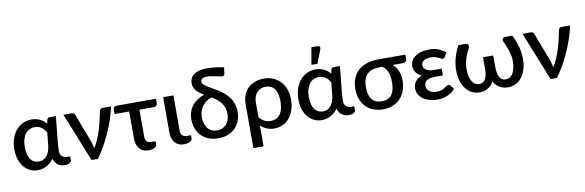

<svg xmlns="http://www.w3.org/2000/svg" viewBox="-58 -1281 6034 1981"><g transform="rotate(-10 2959.0 -290.5)"><path d="M523.5 4.5C545.5 4.5 562.6 0.8 574.8 -6.8C586.9 -14.2 593 -22.8 593 -32.5V-75.5H560C550 -75.5 540.6 -76.9 531.8 -79.8C522.9 -82.6 515.2 -87 508.5 -93C501.8 -99 496.6 -106.8 492.8 -116.2C488.9 -125.8 487 -137 487 -150C487 -164 487.8 -178.9 489.2 -194.8C490.8 -210.6 491.8 -226.5 492.5 -242.5L519.5 -510H454.5C440.2 -510 430.8 -503.2 426.5 -489.5L418 -448C401.3 -469 380.1 -486.2 354.2 -499.5C328.4 -512.8 298.5 -519.5 264.5 -519.5C232.5 -519.5 202.7 -513 175 -500C147.3 -487 123.3 -468.6 103 -444.8C82.7 -420.9 66.7 -392.1 55 -358.2C43.3 -324.4 37.5 -286.8 37.5 -245.5C37.5 -206.2 42.7 -170.9 53 -139.7C63.3 -108.6 77.7 -82.1 96 -60.2C114.3 -38.4 135.8 -21.7 160.5 -10C185.2 1.7 211.8 7.5 240.5 7.5C254.8 7.5 269.5 5.8 284.5 2.5C299.5 -0.8 314.2 -6.1 328.5 -13.2C342.8 -20.4 356.7 -29.7 370 -41C383.3 -52.3 395.5 -66.2 406.5 -82.5C411.5 -67.5 417.9 -54.5 425.8 -43.5C433.6 -32.5 442.7 -23.4 453 -16.2C463.3 -9.1 474.4 -3.8 486.3 -0.5C498.1 2.8 510.5 4.5 523.5 4.5ZM266.5 -79C250.5 -79 235.3 -82.2 221 -88.5C206.7 -94.8 194.1 -104.7 183.3 -118.2C172.4 -131.7 163.8 -149.2 157.5 -170.7C151.2 -192.2 148 -218.2 148 -248.5C148 -281.5 151.7 -309.8 159 -333.5C166.3 -357.2 176.2 -376.6 188.8 -391.7C201.2 -406.9 215.7 -418.2 232 -425.5C248.3 -432.8 265.5 -436.5 283.5 -436.5C298.2 -436.5 311.8 -434.3 324.2 -430C336.8 -425.7 348 -419.8 358 -412.5C368 -405.2 376.8 -396.7 384.2 -387C391.8 -377.3 397.8 -367.3 402.5 -357L390 -232.5C387.3 -205.5 382.3 -182.3 375 -163C367.7 -143.7 358.5 -127.7 347.5 -115.2C336.5 -102.7 324.1 -93.6 310.2 -87.7C296.4 -81.9 281.8 -79 266.5 -79Z M1098 -510H1007C999.7 -510 993 -507.6 987 -502.8C981 -497.9 977.2 -489.7 975.5 -478C969.5 -447.7 962.8 -416.4 955.2 -384.2C947.8 -352.1 939 -320.2 929 -288.8C919 -257.2 907.7 -226.6 895 -196.8C882.3 -166.9 868 -139.3 852 -114C849.3 -126.7 846.3 -139.5 843 -152.5C839.7 -165.5 835.8 -178.7 831.5 -192L718 -489C716.3 -494.7 712.7 -499.6 707.2 -503.7C701.7 -507.9 694.8 -510 686.5 -510H598.5L803.5 0H869.5C895.5 -35.3 920.2 -73.3 943.5 -114C966.8 -154.7 988.2 -196.8 1007.7 -240.5C1027.2 -284.2 1044.7 -328.7 1060 -374.2C1075.3 -419.7 1088 -465 1098 -510Z M1119.5 -472V-425.5H1272.5V-141.5C1272.5 -120.2 1275.2 -100.6 1280.8 -82.7C1286.2 -64.9 1294.4 -49.6 1305.2 -36.7C1316.1 -23.9 1329.6 -13.9 1345.8 -6.7C1361.9 0.4 1380.5 4 1401.5 4C1412.5 4 1423.2 3 1433.5 1C1443.8 -1 1453 -4 1461 -8C1469 -12 1475.4 -16.8 1480.2 -22.5C1485.1 -28.2 1487.5 -34.8 1487.5 -42.5V-76H1443.5C1421.2 -76 1405 -82.1 1395 -94.2C1385 -106.4 1380 -124.2 1380 -147.5V-425.5H1530C1542 -425.5 1551.2 -428.7 1557.8 -435.2C1564.2 -441.7 1567.5 -451.3 1567.5 -464V-507H1156C1143.7 -507 1134.5 -503.4 1128.5 -496.2C1122.5 -489.1 1119.5 -481 1119.5 -472Z M1643.5 -510V-140C1643.5 -118.7 1646.2 -99.1 1651.8 -81.2C1657.2 -63.4 1665.4 -48 1676.2 -35C1687.1 -22 1700.6 -11.9 1716.8 -4.7C1732.9 2.4 1751.5 6 1772.5 6C1783.5 6 1794.2 5 1804.5 3C1814.8 1 1824 -2 1832 -6C1840 -10 1846.4 -14.9 1851.2 -20.7C1856.1 -26.6 1858.5 -33.3 1858.5 -41V-74H1814.5C1792.2 -74 1776 -80.1 1766 -92.2C1756 -104.4 1751 -122.3 1751 -146V-510Z M2307.5 -639.5 2316 -705C2302.7 -708 2288.1 -710.8 2272.2 -713.2C2256.4 -715.8 2240.4 -717.8 2224.2 -719.5C2208.1 -721.2 2192.4 -722.5 2177.2 -723.5C2162.1 -724.5 2148.5 -725 2136.5 -725C2105.5 -725 2078.8 -721.8 2056.2 -715.5C2033.8 -709.2 2015.2 -700.5 2000.5 -689.5C1985.8 -678.5 1975 -665.4 1968 -650.2C1961 -635.1 1957.5 -618.5 1957.5 -600.5C1957.5 -583.8 1960.3 -568.8 1966 -555.5C1971.7 -542.2 1979.2 -530 1988.8 -519C1998.2 -508 2009.4 -497.9 2022.2 -488.8C2035.1 -479.6 2048.8 -470.7 2063.5 -462C2005.5 -440.7 1962.1 -410.7 1933.2 -372C1904.4 -333.3 1890 -286.5 1890 -231.5C1890 -197.5 1895.5 -166 1906.5 -137C1917.5 -108 1933.3 -82.8 1954 -61.5C1974.7 -40.2 2000.1 -23.5 2030.2 -11.5C2060.4 0.5 2094.7 6.5 2133 6.5C2170.3 6.5 2203.9 0.7 2233.8 -11C2263.6 -22.7 2288.8 -38.9 2309.5 -59.8C2330.2 -80.6 2346.1 -105.5 2357.2 -134.5C2368.4 -163.5 2374 -195.3 2374 -230C2374 -261.7 2369.5 -290.1 2360.5 -315.2C2351.5 -340.4 2339.6 -363 2324.7 -383C2309.9 -403 2293.1 -420.8 2274.2 -436.2C2255.4 -451.8 2236.1 -465.8 2216.2 -478.2C2196.4 -490.8 2177.1 -502.2 2158.2 -512.5C2139.4 -522.8 2122.6 -532.8 2107.7 -542.2C2092.9 -551.8 2081 -561.2 2072 -570.5C2063 -579.8 2058.5 -589.8 2058.5 -600.5C2058.5 -611.8 2063.9 -621.3 2074.7 -629C2085.6 -636.7 2103.8 -640.5 2129.5 -640.5C2143.2 -640.5 2157.7 -639.2 2173 -636.8C2188.3 -634.2 2203 -631.4 2217 -628.2C2231 -625.1 2243.6 -622.2 2254.7 -619.8C2265.9 -617.2 2274 -616 2279 -616C2288 -616 2294.7 -617.5 2299 -620.5C2303.3 -623.5 2306.2 -629.8 2307.5 -639.5ZM2267 -226.5C2267 -202.8 2263.7 -181.7 2257.2 -163C2250.7 -144.3 2241.6 -128.5 2229.7 -115.5C2217.9 -102.5 2203.8 -92.6 2187.5 -85.8C2171.2 -78.9 2153 -75.5 2133 -75.5C2110.7 -75.5 2091.2 -79.8 2074.5 -88.3C2057.8 -96.8 2044 -108.3 2033 -122.8C2022 -137.3 2013.8 -154.2 2008.5 -173.5C2003.2 -192.8 2000.5 -213.3 2000.5 -235C2000.5 -261.3 2004.2 -284.7 2011.5 -305C2018.8 -325.3 2028.7 -343 2041 -358C2053.3 -373 2067.5 -385.7 2083.5 -396C2099.5 -406.3 2116.3 -414.8 2134 -421.5C2151.3 -411.2 2168 -399.9 2184 -387.8C2200 -375.6 2214.2 -361.8 2226.5 -346.5C2238.8 -331.2 2248.7 -313.7 2256 -294C2263.3 -274.3 2267 -251.8 2267 -226.5Z M2469 -290.5V169.5H2576V-49C2594.7 -31.3 2616 -17.5 2640 -7.5C2664 2.5 2690.3 7.5 2719 7.5C2753 7.5 2783.6 0.8 2810.8 -12.8C2837.9 -26.2 2861 -44.9 2880 -68.8C2899 -92.6 2913.6 -120.8 2923.8 -153.2C2933.9 -185.8 2939 -220.8 2939 -258.5C2939 -299.5 2932.8 -336.2 2920.2 -368.5C2907.8 -400.8 2890.7 -428.1 2869 -450.2C2847.3 -472.4 2822.1 -489.3 2793.2 -501C2764.4 -512.7 2733.7 -518.5 2701 -518.5C2664.3 -518.5 2631.7 -513.1 2603 -502.2C2574.3 -491.4 2550.1 -476.1 2530.3 -456.2C2510.4 -436.4 2495.3 -412.5 2484.8 -384.5C2474.3 -356.5 2469 -325.2 2469 -290.5ZM2576 -137.5V-290.5C2576 -313.5 2579.3 -333.8 2585.8 -351.5C2592.3 -369.2 2601.2 -384 2612.5 -396C2623.8 -408 2637.1 -417.2 2652.3 -423.5C2667.4 -429.8 2683.7 -433 2701 -433C2719.7 -433 2736.8 -429.8 2752.5 -423.5C2768.2 -417.2 2781.6 -407 2792.7 -393C2803.9 -379 2812.6 -360.9 2818.7 -338.7C2824.9 -316.6 2828 -289.8 2828 -258.5C2828 -197.8 2816.2 -152.2 2792.7 -121.5C2769.2 -90.8 2736.5 -75.5 2694.5 -75.5C2672.8 -75.5 2651.7 -80.3 2631 -90C2610.3 -99.7 2592 -115.5 2576 -137.5Z M3499.5 4.5C3521.5 4.5 3538.6 0.8 3550.8 -6.8C3562.9 -14.2 3569 -22.8 3569 -32.5V-75.5H3536C3526 -75.5 3516.6 -76.9 3507.8 -79.8C3498.9 -82.6 3491.2 -87 3484.5 -93C3477.8 -99 3472.6 -106.8 3468.8 -116.2C3464.9 -125.8 3463 -137 3463 -150C3463 -164 3463.8 -178.9 3465.2 -194.8C3466.8 -210.6 3467.8 -226.5 3468.5 -242.5L3495.5 -510H3430.5C3416.2 -510 3406.8 -503.2 3402.5 -489.5L3394 -448C3377.3 -469 3356.1 -486.2 3330.2 -499.5C3304.4 -512.8 3274.5 -519.5 3240.5 -519.5C3208.5 -519.5 3178.7 -513 3151 -500C3123.3 -487 3099.3 -468.6 3079 -444.8C3058.7 -420.9 3042.7 -392.1 3031 -358.2C3019.3 -324.4 3013.5 -286.8 3013.5 -245.5C3013.5 -206.2 3018.7 -170.9 3029 -139.7C3039.3 -108.6 3053.7 -82.1 3072 -60.2C3090.3 -38.4 3111.8 -21.7 3136.5 -10C3161.2 1.7 3187.8 7.5 3216.5 7.5C3230.8 7.5 3245.5 5.8 3260.5 2.5C3275.5 -0.8 3290.2 -6.1 3304.5 -13.2C3318.8 -20.4 3332.7 -29.7 3346 -41C3359.3 -52.3 3371.5 -66.2 3382.5 -82.5C3387.5 -67.5 3393.9 -54.5 3401.8 -43.5C3409.6 -32.5 3418.7 -23.4 3429 -16.2C3439.3 -9.1 3450.4 -3.8 3462.3 -0.5C3474.1 2.8 3486.5 4.5 3499.5 4.5ZM3242.5 -79C3226.5 -79 3211.3 -82.2 3197 -88.5C3182.7 -94.8 3170.1 -104.7 3159.3 -118.2C3148.4 -131.7 3139.8 -149.2 3133.5 -170.7C3127.2 -192.2 3124 -218.2 3124 -248.5C3124 -281.5 3127.7 -309.8 3135 -333.5C3142.3 -357.2 3152.2 -376.6 3164.8 -391.7C3177.2 -406.9 3191.7 -418.2 3208 -425.5C3224.3 -432.8 3241.5 -436.5 3259.5 -436.5C3274.2 -436.5 3287.8 -434.3 3300.2 -430C3312.8 -425.7 3324 -419.8 3334 -412.5C3344 -405.2 3352.8 -396.7 3360.2 -387C3367.8 -377.3 3373.8 -367.3 3378.5 -357L3366 -232.5C3363.3 -205.5 3358.3 -182.3 3351 -163C3343.7 -143.7 3334.5 -127.7 3323.5 -115.2C3312.5 -102.7 3300.1 -93.6 3286.2 -87.7C3272.4 -81.9 3257.8 -79 3242.5 -79ZM3208 -573H3271L3326.5 -715.5C3330.2 -726.5 3330.2 -735.2 3326.5 -741.7C3322.8 -748.2 3315.8 -751.5 3305.5 -751.5H3239Z M4032.5 -426H4146C4151.3 -426 4156.2 -427 4160.5 -429C4164.8 -431 4168.5 -433.5 4171.5 -436.5C4174.5 -439.5 4176.8 -442.8 4178.3 -446.5C4179.8 -450.2 4180.5 -453.7 4180.5 -457V-508.5H3896.5C3851.5 -508.5 3811.3 -502.6 3775.8 -490.8C3740.3 -478.9 3710.3 -461.8 3685.8 -439.5C3661.3 -417.2 3642.6 -389.9 3629.8 -357.7C3616.9 -325.6 3610.5 -289.3 3610.5 -249C3610.5 -209 3616.5 -173.2 3628.5 -141.5C3640.5 -109.8 3657.4 -82.9 3679.3 -60.8C3701.1 -38.6 3727.3 -21.7 3758 -10C3788.7 1.7 3822.5 7.5 3859.5 7.5C3897.5 7.5 3931.7 1.2 3962 -11.5C3992.3 -24.2 4018.2 -41.8 4039.5 -64.5C4060.8 -87.2 4077.3 -114.2 4088.8 -145.5C4100.3 -176.8 4106 -211.2 4106 -248.5C4106 -289.2 4099.5 -324.3 4086.5 -353.8C4073.5 -383.3 4055.5 -407.3 4032.5 -426ZM3996 -253.5C3996 -194.8 3984.8 -150.7 3962.5 -121C3940.2 -91.3 3905.7 -76.5 3859 -76.5C3813.7 -76.5 3779.4 -90.8 3756.3 -119.3C3733.1 -147.8 3721.5 -190.3 3721.5 -247C3721.5 -276.3 3724.8 -302.2 3731.3 -324.5C3737.8 -346.8 3748.1 -365.5 3762.3 -380.5C3776.4 -395.5 3794.5 -406.8 3816.5 -414.5C3838.5 -422.2 3865 -426 3896 -426H3921C3934 -421 3945.2 -412.8 3954.5 -401.5C3963.8 -390.2 3971.6 -376.8 3977.8 -361.5C3983.9 -346.2 3988.5 -329.3 3991.5 -310.8C3994.5 -292.3 3996 -273.2 3996 -253.5Z M4577.5 -414.5 4601.5 -456C4582.5 -474.3 4559.1 -489.2 4531.2 -500.8C4503.4 -512.2 4470.3 -518 4432 -518C4398.3 -518 4368.9 -514.2 4343.8 -506.8C4318.6 -499.2 4297.6 -489.1 4280.8 -476.2C4263.9 -463.4 4251.2 -448.6 4242.8 -431.7C4234.2 -414.9 4230 -397.3 4230 -379C4230 -368.7 4231.4 -358.2 4234.2 -347.7C4237.1 -337.2 4241.7 -327 4248 -317C4254.3 -307 4262.6 -297.7 4272.8 -289.2C4282.9 -280.7 4295.2 -273.3 4309.5 -267C4282.2 -256 4260.3 -240.5 4243.8 -220.5C4227.3 -200.5 4219 -176.2 4219 -147.5C4219 -123.2 4224.6 -101.5 4235.8 -82.5C4246.9 -63.5 4262 -47.4 4281 -34.2C4300 -21.1 4322 -11 4347 -4C4372 3 4398.3 6.5 4426 6.5C4441.7 6.5 4458 5.1 4475 2.3C4492 -0.6 4508.8 -5.2 4525.3 -11.5C4541.8 -17.8 4557.6 -26.1 4572.8 -36.2C4587.9 -46.4 4601.7 -59 4614 -74L4583.5 -113.5C4578.8 -120.2 4572.2 -123.5 4563.5 -123.5C4556.5 -123.5 4549.7 -121 4543 -116C4536.3 -111 4528.3 -105.5 4518.8 -99.5C4509.3 -93.5 4497.7 -88 4484 -83C4470.3 -78 4453 -75.5 4432 -75.5C4415.7 -75.5 4401.1 -77.5 4388.3 -81.5C4375.4 -85.5 4364.5 -91.2 4355.5 -98.5C4346.5 -105.8 4339.7 -114.4 4335 -124.2C4330.3 -134.1 4328 -144.8 4328 -156.5C4328 -179.2 4337.3 -197.1 4356 -210.2C4374.7 -223.4 4403.7 -230 4443 -230H4525.5V-301H4443C4408.3 -301 4381.5 -307.4 4362.5 -320.2C4343.5 -333.1 4334 -349.5 4334 -369.5C4334 -378.8 4336.1 -387.5 4340.3 -395.5C4344.4 -403.5 4350.7 -410.4 4359 -416.2C4367.3 -422.1 4377.7 -426.7 4390 -430C4402.3 -433.3 4416.8 -435 4433.5 -435C4452.2 -435 4468 -433.1 4481 -429.2C4494 -425.4 4505.1 -421.2 4514.3 -416.8C4523.4 -412.2 4531 -408.2 4537 -404.5C4543 -400.8 4548.5 -399 4553.5 -399C4558.5 -399 4562.8 -400 4566.3 -402C4569.8 -404 4573.5 -408.2 4577.5 -414.5Z M4881.5 -77C4870.2 -77 4858.2 -79.6 4845.8 -84.8C4833.2 -89.9 4821.8 -99.2 4811.5 -112.8C4801.2 -126.2 4792.7 -144.7 4786 -168C4779.3 -191.3 4776 -221.2 4776 -257.5C4776 -276.8 4778.3 -297 4783 -318C4787.7 -339 4793.3 -358.9 4800 -377.8C4806.7 -396.6 4813.4 -413.5 4820.2 -428.5C4827.1 -443.5 4832.8 -454.8 4837.5 -462.5C4840.8 -471.2 4842.2 -478.5 4841.5 -484.5C4840.8 -490.5 4838.9 -495.4 4835.8 -499.3C4832.6 -503.1 4828.8 -505.8 4824.3 -507.5C4819.8 -509.2 4815.7 -510 4812 -510H4735.5C4715.8 -471.7 4699.8 -430.9 4687.3 -387.8C4674.8 -344.6 4668.5 -301.2 4668.5 -257.5C4668.5 -217.8 4673.3 -181.7 4683 -149C4692.7 -116.3 4706.3 -88.4 4723.8 -65.3C4741.3 -42.1 4762.3 -24.1 4787 -11.3C4811.7 1.6 4838.8 8 4868.5 8C4886.5 8 4903.1 5.8 4918.2 1.5C4933.4 -2.8 4947.2 -8.9 4959.8 -16.8C4972.2 -24.6 4983.3 -33.8 4993 -44.5C5002.7 -55.2 5011 -66.8 5018 -79.5C5025 -66.8 5033.2 -55.2 5042.8 -44.5C5052.2 -33.8 5063.2 -24.6 5075.8 -16.8C5088.2 -8.9 5102.2 -2.8 5117.8 1.5C5133.2 5.8 5150.3 8 5169 8C5198.7 8 5225.8 1.6 5250.2 -11.3C5274.8 -24.1 5295.8 -42.1 5313.2 -65.3C5330.8 -88.4 5344.3 -116.3 5354 -149C5363.7 -181.7 5368.5 -217.8 5368.5 -257.5C5368.5 -301.2 5362.2 -344.6 5349.8 -387.8C5337.2 -430.9 5321.2 -471.7 5301.5 -510H5225C5221.3 -510 5217.3 -509.2 5213 -507.5C5208.7 -505.8 5204.9 -503.1 5201.8 -499.3C5198.6 -495.4 5196.6 -490.5 5195.8 -484.5C5194.9 -478.5 5196.3 -471.2 5200 -462.5C5204.3 -454.8 5210 -443.5 5217 -428.5C5224 -413.5 5230.7 -396.6 5237.2 -377.8C5243.7 -358.9 5249.4 -339 5254.2 -318C5259.1 -297 5261.5 -276.8 5261.5 -257.5C5261.5 -221.2 5258.2 -191.3 5251.5 -168C5244.8 -144.7 5236.3 -126.2 5226 -112.8C5215.7 -99.2 5204.2 -89.9 5191.7 -84.8C5179.2 -79.6 5167.3 -77 5156 -77C5141.3 -77 5128.7 -80.4 5118.2 -87.2C5107.7 -94.1 5099.2 -103.6 5092.5 -115.8C5085.8 -127.9 5080.8 -142.4 5077.5 -159.2C5074.2 -176.1 5072.5 -194.7 5072.5 -215H5072V-342.5H4965V-215C4965 -194.7 4963.3 -176.1 4960 -159.2C4956.7 -142.4 4951.7 -127.9 4945 -115.8C4938.3 -103.6 4929.7 -94.1 4919 -87.2C4908.3 -80.4 4895.8 -77 4881.5 -77Z M5907.5 -510H5816.5C5809.2 -510 5802.5 -507.6 5796.5 -502.8C5790.5 -497.9 5786.7 -489.7 5785 -478C5779 -447.7 5772.2 -416.4 5764.8 -384.2C5757.2 -352.1 5748.5 -320.2 5738.5 -288.8C5728.5 -257.2 5717.2 -226.6 5704.5 -196.8C5691.8 -166.9 5677.5 -139.3 5661.5 -114C5658.8 -126.7 5655.8 -139.5 5652.5 -152.5C5649.2 -165.5 5645.3 -178.7 5641 -192L5527.5 -489C5525.8 -494.7 5522.2 -499.6 5516.7 -503.7C5511.2 -507.9 5504.3 -510 5496 -510H5408L5613 0H5679C5705 -35.3 5729.7 -73.3 5753 -114C5776.3 -154.7 5797.7 -196.8 5817.2 -240.5C5836.7 -284.2 5854.2 -328.7 5869.5 -374.2C5884.8 -419.7 5897.5 -465 5907.5 -510Z"/></g></svg>

Font: Lato Semibold
Style: Regular
Weight: 600
Designer: Lukasz Dziedzic
Foundry: tyPoland Lukasz Dziedzic
Version: Version 2.006; 2014-01-15